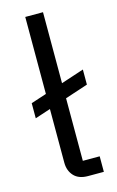

<svg xmlns="http://www.w3.org/2000/svg" viewBox="-116 -788 509 836"><g transform="rotate(-15 139.0 -370.0)"><path d="M244 0H173Q131 0 109.5 -23.5Q88 -47 88 -83V-325L18 -302V-370L88 -393V-740H168V-420L271 -454V-386L168 -352V-70H244Z"/></g></svg>

Font: IBM Plex Sans Thai
Style: Regular
Weight: 400
Designer: Mike Abbink, Paul van der Laan, Pieter van Rosmalen, Ben Mitchell, Mark Frömberg
Foundry: Bold Monday
Version: Version 1.2